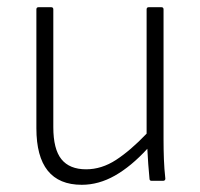

<svg xmlns="http://www.w3.org/2000/svg" viewBox="-20 -502 554 533"><path d="M207 11Q81 11 81 -146V-476Q81 -482 87 -482H122Q128 -482 128 -476V-149Q128 -88 150.5 -60Q173 -32 219 -32Q262 -32 302 -58Q342 -84 387 -131V-476Q387 -482 393 -482H428Q434 -482 434 -476V-115Q434 -87 435 -60Q436 -33 439 -6Q439 0 432 0H401Q395 0 395 -6Q393 -26 391.5 -47Q390 -68 389 -89Q344 -40 299 -14.5Q254 11 207 11Z"/></svg>

Font: Sofia Sans Semi Condensed Light
Style: Regular
Weight: 300
Designer: Botio Nikoltchev, Ani Petrova
Foundry: lettersoup
Version: Version 4.100; ttfautohint (v1.8.4.7-5d5b)